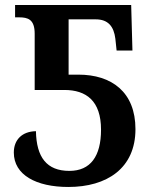

<svg xmlns="http://www.w3.org/2000/svg" viewBox="-20 -734 609 764"><path d="M252 10C405 10 519 -64 519 -220C519 -368 424 -437 292 -437H253V-657H361C410 -657 433 -629 439 -580L444 -533H507L502 -714H40V-665H56C91 -665 118 -657 118 -600V-376H236C323 -376 382 -333 382 -218C382 -112 340 -54 256 -54C166 -54 125 -108 123 -212C68 -211 35 -178 35 -127C35 -38 124 10 252 10Z"/></svg>

Font: Noto Serif Semi
Style: Regular
Weight: 600
Designer: Monotype Design Team
Foundry: Monotype Imaging Inc.
Version: Version 1.002